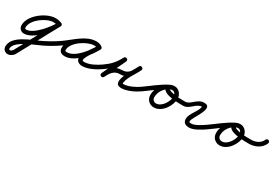

<svg xmlns="http://www.w3.org/2000/svg" viewBox="-28 -1028 2966 2090"><g transform="rotate(30 1455.0 16.5)"><path d="M348 -264.3C348 -264.3 348 -264.3 348 -264.3C322.8 -274 300.7 -278.5 273.3 -278.5C158.5 -278.5 -11.9 -152.9 -11.9 -28.8C-11.9 10.7 14.9 40.1 55.4 40.1C177.3 40.1 313.1 -132.8 364.1 -228.2C370.6 -240.4 366 -255.5 353.8 -262.1C341.6 -268.6 326.5 -264 319.9 -251.8C280.5 -177.9 150.4 -9.9 55.4 -9.9C42.7 -9.9 38.1 -16.6 38.1 -28.8C38.1 -124.4 186.1 -228.5 273.3 -228.5C294.6 -228.5 310.7 -225.1 330 -217.7C342.9 -212.7 357.4 -219.1 362.3 -232C367.3 -244.9 360.9 -259.4 348 -264.3ZM320.2 -252.3C320.2 -252.3 320.2 -252.3 320.2 -252.3C225.6 -84.1 138.2 88.3 44.2 256.8C44.1 256.9 45 255.7 45.9 254.5C46.7 253.3 47.6 252.1 47.5 252.1C40.6 259.7 27.2 272.7 16 272.7C6.9 272.7 1.1 269.3 1.1 259.8C1.1 162.1 231.4 85.2 307.5 46.7C368 16.1 426.8 -17.6 482.3 -56.5C493.6 -64.4 496.4 -80 488.5 -91.3C480.6 -102.6 465 -105.4 453.7 -97.5C453.7 -97.5 453.7 -97.5 453.7 -97.5C395.9 -57.1 334.6 -22.5 271.5 8.8C171 58.7 -48.9 123.5 -48.9 259.8C-48.9 297.2 -20.3 322.7 16 322.7C42.8 322.7 67.1 304.9 84.5 285.9C84.5 285.8 85.4 284.7 86.2 283.5C87 282.4 87.8 281.3 87.8 281.2C181.8 112.7 269.2 -59.6 363.8 -227.7C370.6 -239.8 366.3 -255 354.3 -261.8C342.2 -268.6 327 -264.3 320.2 -252.3Z M447.5 -62.7C455.3 -51.4 470.9 -48.6 482.3 -56.5C571.5 -118.4 672.2 -231.8 785.6 -231.8C799.8 -231.8 814.8 -229 826.5 -220.7C839.4 -211.4 853 -217.9 860 -228.8C867 -239.6 867.3 -254.7 853.5 -262.6C830.6 -275.9 811.4 -281.1 784.3 -281.1C668.7 -281.1 489.1 -157.8 489.1 -34.2C489.1 11.8 519.8 32.3 562.7 32.3C689.6 32.3 811 -125.6 865.9 -226C873.9 -240.6 867 -253.9 856 -259.9C845 -265.9 830.1 -264.6 822.1 -250C787.3 -186.6 705.3 -102.8 705.3 -31.6C705.3 10.3 744 29.7 781 29.7C853.5 29.7 939.2 -15.8 997.3 -56.5C1008.6 -64.4 1011.4 -80 1003.5 -91.3C995.6 -102.6 980 -105.4 968.7 -97.5C968.7 -97.5 968.7 -97.5 968.7 -97.5C919.5 -63.1 842.5 -20.3 781 -20.3C774.3 -20.3 755.3 -21.5 755.3 -31.6C755.3 -77.9 839.4 -177.5 865.9 -226C873.9 -240.6 867 -253.9 856 -259.9C845 -265.9 830.1 -264.6 822.1 -250C777.4 -168.3 667.2 -17.7 562.7 -17.7C546.9 -17.7 539.1 -17.3 539.1 -34.2C539.1 -129.1 697.3 -231.1 784.3 -231.1C802.8 -231.1 813.4 -228.1 828.5 -219.4C842.2 -211.4 855.4 -217.3 862 -227.5C868.6 -237.6 868.4 -252.1 855.5 -261.3C835.2 -275.8 810.3 -281.8 785.6 -281.8C656.5 -281.8 553.5 -166.8 453.7 -97.5C442.4 -89.7 439.6 -74.1 447.5 -62.7Z M962.5 -62.7C970.4 -51.4 985.9 -48.6 997.3 -56.5C1076.4 -111.5 1127.9 -166.4 1172.3 -253.1C1179.7 -267.7 1172 -280.6 1160.6 -286.1C1149.3 -291.7 1134.3 -289.9 1127.4 -275.1C1086.1 -186.9 1044.8 -98.8 1003.6 -10.6C996.6 4.3 1004.2 17.1 1015.4 22.5C1026.5 27.9 1041.3 25.9 1048.6 11.1C1076.3 -44.8 1108.3 -100 1179 -100C1287.2 -100 1317.3 -167 1363.1 -252.7C1370.7 -266.9 1362.8 -279.8 1351.3 -285.4C1339.9 -291.1 1324.9 -289.5 1318.2 -274.8C1290 -212.6 1122 25 1269 25C1336.5 25 1426.8 -17.6 1481.5 -56.6C1492.8 -64.7 1495.4 -80.3 1487.4 -91.5C1479.3 -102.8 1463.7 -105.4 1452.5 -97.4C1452.5 -97.4 1452.5 -97.4 1452.5 -97.4C1406.6 -64.6 1325.7 -25 1269 -25C1256.1 -25 1258.1 -29.4 1260.4 -42.5C1273.8 -117.8 1332.1 -184.4 1363.8 -254.1C1370.4 -268.8 1363 -281.5 1352.1 -286.9C1341.1 -292.3 1326.5 -290.5 1318.9 -276.3C1282.7 -208.4 1264.2 -150 1179 -150C1087 -150 1040.5 -85.3 1003.8 -11.1C996.5 3.7 1004.3 16.6 1015.6 22C1026.9 27.5 1041.9 25.5 1048.8 10.6C1090.1 -77.6 1131.4 -165.7 1172.6 -253.9C1179.6 -268.7 1172.1 -281.5 1161 -286.9C1149.9 -292.4 1135.2 -290.4 1127.7 -275.9C1087 -196.4 1041.2 -148 968.7 -97.5C957.4 -89.6 954.6 -74.1 962.5 -62.7Z M1446.4 -62.8C1454.3 -51.4 1469.9 -48.6 1481.2 -56.4C1563.3 -113.3 1642.8 -183.3 1732.3 -227C1747.2 -234.2 1749.3 -249 1743.9 -260.2C1738.6 -271.4 1725.8 -279.1 1710.9 -272.2C1634.5 -236.7 1581.7 -155.4 1581.7 -71.2C1581.7 -14.7 1624.1 29.7 1681.2 29.7C1781.6 29.7 1860.6 -90.9 1860.6 -182.5C1860.6 -234.6 1820.1 -285 1766 -285C1736.9 -285 1704.2 -277.1 1693.4 -246.3C1693.4 -246.3 1693.4 -246.3 1693.4 -246.3C1693.4 -246.4 1693.5 -246.4 1693.5 -246.4C1656.3 -142.3 1896.4 -146.1 1948 -146C1961.8 -146 1973 -157.2 1973 -171C1973 -184.8 1961.8 -196 1948 -196C1888.9 -196.1 1818.3 -195.2 1761.9 -215.2C1758 -216.6 1738.3 -223.3 1740.5 -229.6C1740.5 -229.6 1740.6 -229.6 1740.6 -229.7C1740.6 -229.7 1740.6 -229.7 1740.6 -229.7C1742.2 -234.3 1762 -235 1766 -235C1792.2 -235 1810.6 -207 1810.6 -182.5C1810.6 -119 1753 -20.3 1681.2 -20.3C1651.7 -20.3 1631.7 -42.1 1631.7 -71.2C1631.7 -136 1673.1 -199.5 1731.9 -226.8C1746.9 -233.7 1748.9 -248.6 1743.5 -260C1738.1 -271.4 1725.2 -279.2 1710.4 -271.9C1618.4 -227 1537 -155.9 1452.8 -97.6C1441.4 -89.7 1438.6 -74.1 1446.4 -62.8Z M1923 -170.9C1923 -157.1 1934.2 -146 1948.1 -146C2029 -146.2 2061.3 -240 2135 -240C2143.2 -240 2134.4 -246.9 2134.1 -244.5C2127.3 -173 2046.2 -109.2 2046.2 -37.8C2046.2 10.9 2080.9 27.8 2124.3 27.8C2181.5 27.8 2262.6 -24.5 2308.3 -56.5C2319.6 -64.4 2322.4 -80 2314.5 -91.3C2306.6 -102.6 2291 -105.4 2279.7 -97.5C2279.7 -97.5 2279.7 -97.5 2279.7 -97.5C2243.9 -72.4 2168.8 -22.2 2124.3 -22.2C2108.8 -22.2 2096.2 -20 2096.2 -37.8C2096.2 -85.7 2268.2 -290 2135 -290C2047.6 -290 2012.7 -196.1 1947.9 -196C1934.1 -196 1923 -184.8 1923 -170.9Z M2273.4 -62.8C2281.3 -51.4 2296.9 -48.6 2308.2 -56.4C2390.3 -113.3 2469.8 -183.3 2559.3 -227C2574.2 -234.2 2576.3 -249 2570.9 -260.2C2565.6 -271.4 2552.8 -279.1 2537.9 -272.2C2461.5 -236.7 2408.7 -155.4 2408.7 -71.2C2408.7 -14.7 2451.1 29.7 2508.2 29.7C2608.6 29.7 2687.6 -90.9 2687.6 -182.5C2687.6 -234.6 2647.1 -285 2593 -285C2563.9 -285 2531.2 -277.1 2520.4 -246.3C2520.4 -246.3 2520.4 -246.3 2520.4 -246.3C2520.4 -246.4 2520.5 -246.4 2520.5 -246.4C2483.3 -142.3 2723.4 -146.1 2775 -146C2788.8 -146 2800 -157.2 2800 -171C2800 -184.8 2788.8 -196 2775 -196C2715.9 -196.1 2645.3 -195.2 2588.9 -215.2C2585 -216.6 2565.3 -223.3 2567.5 -229.6C2567.5 -229.6 2567.6 -229.6 2567.6 -229.7C2567.6 -229.7 2567.6 -229.7 2567.6 -229.7C2569.2 -234.3 2589 -235 2593 -235C2619.2 -235 2637.6 -207 2637.6 -182.5C2637.6 -119 2580 -20.3 2508.2 -20.3C2478.7 -20.3 2458.7 -42.1 2458.7 -71.2C2458.7 -136 2500.1 -199.5 2558.9 -226.8C2573.9 -233.7 2575.9 -248.6 2570.5 -260C2565.1 -271.4 2552.2 -279.2 2537.4 -271.9C2445.4 -227 2364 -155.9 2279.8 -97.6C2268.4 -89.7 2265.6 -74.1 2273.4 -62.8Z M2750 -171.3C2749.8 -157.5 2760.9 -146.2 2774.7 -146C2849.2 -145.1 2928.5 -182.3 2957.2 -254.8C2962.3 -267.6 2956 -282.2 2943.2 -287.2C2930.4 -292.3 2915.8 -286 2910.8 -273.2C2889.8 -220.3 2828.8 -195.4 2775.3 -196C2761.5 -196.2 2750.2 -185.1 2750 -171.3Z"/></g></svg>

Font: FRB American Cursive Guidelines Arrows Semibold
Style: Italic
Weight: 600
Italic angle: -25°
Version: Version 2.0;Modular Font Editor K font №1